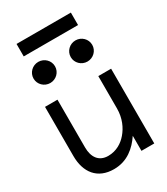

<svg xmlns="http://www.w3.org/2000/svg" viewBox="-194 -863 837 961"><g transform="rotate(-30 224.5 -382.5)"><path d="M378 -776H64V-704H378ZM266 -583C266 -549 294 -522 328 -522C362 -522 390 -549 390 -583C390 -617 362 -644 328 -644C294 -644 266 -617 266 -583ZM51 -583C51 -549 79 -522 113 -522C147 -522 175 -549 175 -583C175 -617 147 -644 113 -644C79 -644 51 -617 51 -583ZM30 -432V-148C30 -53 79 11 174 11C252 11 303 -35 338 -87V0H412V-432H338V-245C338 -189 317 -144 290 -113C266 -85 230 -61 182 -61C127 -61 102 -101 102 -156V-432Z"/></g></svg>

Font: Charger
Style: Regular
Weight: 400
Designer: Jasper
Foundry: Cannot Into Space Fonts
Version: Version 0.98